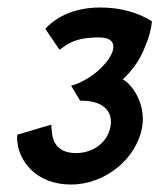

<svg xmlns="http://www.w3.org/2000/svg" viewBox="-20 -488 426 513"><path d="M26 -128C26 -121 25 -114 27 -105C31 -65 70 5 170 5C261 5 346 -64 360 -150C370 -211 332 -264 308 -276C334 -300 354 -328 367 -362C378 -387 384 -410 386 -431C352 -453 304 -468 248 -468C158 -468 115 -426 101 -411L139 -355C160 -370 180 -388 245 -388C332 -388 253 -281 170 -259L194 -219C253 -220 280 -193 276 -156C272 -114 235 -79 183 -79C137 -79 122 -106 119 -131C118 -142 117 -151 117 -155Z"/></svg>

Font: Rabbid Highway Sign II Hop
Style: Obl
Weight: 400
Foundry: Cannot Into Space Fonts
Version: Version 0.277